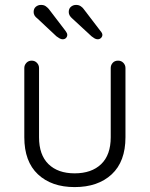

<svg xmlns="http://www.w3.org/2000/svg" viewBox="-20 -755 609 782"><path d="M461 -508Q474 -508 482.5 -499Q491 -490 491 -478V-196Q491 -97 435 -45Q379 7 284 7Q190 7 134.5 -45Q79 -97 79 -196V-478Q79 -490 87.5 -499Q96 -508 109 -508Q122 -508 130.5 -499Q139 -490 139 -478V-196Q139 -124 177.5 -86.5Q216 -49 284 -49Q353 -49 392 -86.5Q431 -124 431 -196V-478Q431 -490 439 -499Q447 -508 461 -508ZM378 -595Q371 -595 364.5 -599Q358 -603 353 -607L274 -680Q268 -685 264 -691.5Q260 -698 260 -706Q260 -720 269 -727.5Q278 -735 290 -735Q301 -735 309 -729.5Q317 -724 321 -718L389 -629Q397 -620 397 -613Q397 -606 391.5 -600.5Q386 -595 378 -595ZM235 -595Q229 -595 222 -599Q215 -603 210 -607L132 -680Q125 -685 121 -691.5Q117 -698 117 -706Q117 -720 126 -727.5Q135 -735 147 -735Q159 -735 166.5 -729.5Q174 -724 179 -718L247 -629Q254 -620 254 -613Q254 -606 249 -600.5Q244 -595 235 -595Z"/></svg>

Font: zvoove
Style: Regular
Weight: 400
Designer: Vernon Adams (Nunito) & Andrew Paglinawan (Quicksand)
Foundry: zvoove
Version: Version 3.006